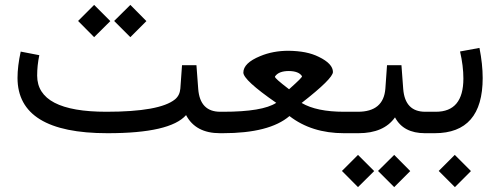

<svg xmlns="http://www.w3.org/2000/svg" viewBox="-20 -546 2044 787"><path d="M742.7 -74.2Q677.2 0 421.9 0H420.4Q52.2 0 51.8 -226.6Q51.8 -274.9 64.9 -334.5L141.1 -319.8Q132.3 -277.8 132.3 -235.8Q132.8 -87.9 416 -87.9Q634.8 -87.9 697.3 -138.7Q716.8 -154.8 719.2 -182.6L726.1 -278.8H785.2L792.5 -181.2Q799.8 -87.9 882.8 -87.9H886.7Q895.5 -87.9 895.5 -46.9V-42Q895.5 0 886.7 0H881.8Q781.7 0 742.7 -74.2ZM447.9 -460.1 514.3 -525.9 580.1 -459.5 514.3 -393.7ZM300.1 -460.1 365.9 -525.9 432.2 -459.5 365.9 -393.7Z M1390.1 -87.9H1401.4Q1410.2 -87.9 1410.2 -51.3V-42Q1410.2 0 1401.4 0H1390.1Q1257.3 0 1166.5 -70.3Q1084.5 0 893.1 0H881.3Q854 0 854 -42V-51.3Q854 -87.9 881.3 -87.9H894.5Q1056.2 -87.9 1112.3 -124.5Q977.5 -217.8 977.5 -248.5Q977.5 -287.6 1046.4 -315.9Q1098.6 -337.9 1162.6 -337.9Q1200.2 -337.4 1231 -331.5Q1262.2 -325.2 1286.6 -313Q1315.9 -298.8 1330.3 -283.2Q1344.7 -267.6 1344.7 -251Q1344.7 -224.1 1216.3 -124Q1277.8 -87.9 1390.1 -87.9ZM1217.8 -233.9Q1204.6 -254.4 1164.1 -254.9Q1143.6 -254.9 1129.4 -249.5Q1115.2 -244.1 1107.4 -232.9Q1106.9 -232.4 1106.9 -231.9Q1106.9 -230.5 1108.9 -227.1Q1112.3 -223.1 1119.9 -216.3Q1127.4 -209.5 1137.9 -201.2Q1148.4 -192.9 1164.1 -180.7L1165 -180.2L1165.5 -180.7Q1194.8 -207 1207 -219.2Q1219.2 -231.4 1217.8 -233.9Z M1529.5 154.7 1595.8 88.9 1661.6 155.2 1595.8 221ZM1381.6 154.7 1447.4 88.9 1513.8 155.2 1447.4 221ZM1599.1 -64.9Q1553.2 0 1449.2 0H1393.6Q1366.7 0 1366.7 -42V-51.3Q1366.7 -87.9 1393.6 -87.9H1446.8Q1552.2 -87.9 1559.6 -182.6L1566.4 -278.8H1625.5L1632.8 -181.2Q1640.1 -87.9 1723.1 -87.9H1727.1Q1735.8 -87.9 1735.8 -46.9V-42Q1735.8 0 1727.1 0H1722.2Q1633.3 0 1599.1 -64.9Z M1761.7 0H1719.7Q1692.4 0 1692.4 -42V-51.3Q1692.4 -87.9 1719.7 -87.9H1766.6Q1879.4 -87.9 1879.4 -224.1Q1879.4 -275.9 1865.7 -335L1945.3 -349.6Q1958.5 -282.7 1958.5 -226.1Q1958.5 0 1761.7 0ZM1778.3 154.7 1844.1 88.9 1910.4 155.2 1844.6 221Z"/></svg>

Font: Nahid FD
Style: FD
Weight: 400
Foundry: DejaVu fonts team - Redesigned by Saber Rastikerdar
Version: Version 0.3.0